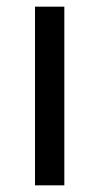

<svg xmlns="http://www.w3.org/2000/svg" viewBox="-20 -556 298 576"><path d="M173 0H85V-536H173Z"/></svg>

Font: Noto Sans Tagbanwa
Style: Regular
Weight: 400
Designer: Monotype Design Team
Foundry: Monotype Imaging Inc.
Version: Version 2.001; ttfautohint (v1.8.4.7-5d5b)